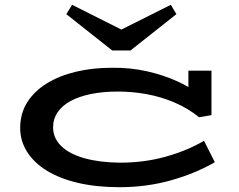

<svg xmlns="http://www.w3.org/2000/svg" viewBox="-20 -765 993 799"><path d="M477 14Q381 14 304.5 -4Q228 -22 174.5 -55Q121 -88 92.5 -133.5Q64 -179 64 -232Q64 -293 93.5 -339.5Q123 -386 175 -418Q227 -450 296 -466.5Q365 -483 445 -483Q522 -484 591 -468.5Q660 -453 718 -426.5Q776 -400 816 -367L764 -358V-471H860V-286L809 -277Q761 -315 706 -338.5Q651 -362 591.5 -373Q532 -384 470 -384Q409 -384 359.5 -374Q310 -364 274.5 -345Q239 -326 220 -298Q201 -270 201 -235Q201 -190 235 -157Q269 -124 331.5 -106.5Q394 -89 479 -88Q580 -88 669.5 -113Q759 -138 829 -179L874 -90Q795 -44 693 -15Q591 14 477 14ZM691 -745 714 -706 523 -555H447L256 -706L280 -745L485 -642Z"/></svg>

Font: BioRhyme Expanded SemiBold
Style: Regular
Weight: 600
Width: 7
Designer: Aoife Mooney
Foundry: Aoife Mooney Type
Version: Version 1.600;gftools[0.9.33]